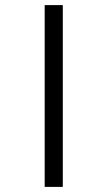

<svg xmlns="http://www.w3.org/2000/svg" viewBox="-20 -682 371 752"><path d="M155 -662V50H226V-662Z"/></svg>

Font: Noto Sans Sinhala Condensed
Style: Regular
Weight: 400
Width: 3
Designer: Jelle Bosma - Monotype Design Team
Foundry: Monotype Imaging Inc.
Version: Version 2.006